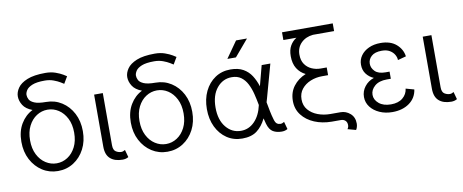

<svg xmlns="http://www.w3.org/2000/svg" viewBox="-69 -1037 3466 1436"><g transform="rotate(-10 1663.5 -319.0)"><path d="M55.2 -253.9Q55.2 -333.5 89.1 -390.1Q123 -446.8 178.7 -474.6Q129.4 -493.2 108.6 -526.1Q87.9 -559.1 87.9 -593.3Q87.9 -625.5 109.6 -657.2Q131.3 -689 182.4 -710Q233.4 -731 320.8 -731Q363.3 -731 397 -719Q430.7 -707 451.7 -694.3Q472.7 -681.6 477.1 -678.2L446.3 -626Q441.9 -628.9 422.1 -641.1Q402.3 -653.3 372.3 -664.3Q342.3 -675.3 306.6 -675.3Q244.1 -675.3 211.2 -661.6Q178.2 -647.9 166 -628.7Q153.8 -609.4 153.8 -593.3Q153.8 -576.7 162.8 -558.8Q171.9 -541 200.7 -528.6Q229.5 -516.1 288.6 -516.1Q354.5 -516.1 407.5 -482.2Q460.4 -448.2 491.2 -389.2Q522 -330.1 522 -253.9Q522 -177.7 491.2 -118.7Q460.4 -59.6 407.5 -25.6Q354.5 8.3 288.6 8.3Q223.1 8.3 170.2 -25.6Q117.2 -59.6 86.2 -118.7Q55.2 -177.7 55.2 -253.9ZM121.1 -253.9Q121.1 -190.9 144.3 -145.3Q167.5 -99.6 205.8 -75Q244.1 -50.3 288.6 -50.3Q333.5 -50.3 371.6 -75Q409.7 -99.6 432.9 -145.3Q456.1 -190.9 456.1 -253.9Q456.1 -316.9 432.9 -362.5Q409.7 -408.2 371.6 -432.9Q333.5 -457.5 288.6 -457.5Q244.1 -457.5 205.8 -432.9Q167.5 -408.2 144.3 -362.5Q121.1 -316.9 121.1 -253.9Z M807.6 -60.1 823.2 -3.4Q804.2 8.3 778.8 8.3Q719.2 8.3 685.8 -21Q652.3 -50.3 652.3 -112.3V-507.8H718.3V-112.3Q718.3 -74.7 738 -62.5Q757.8 -50.3 778.8 -50.3Q792.5 -50.3 807.6 -60.1Z M886.2 -253.9Q886.2 -333.5 920.2 -390.1Q954.1 -446.8 1009.8 -474.6Q960.4 -493.2 939.7 -526.1Q918.9 -559.1 918.9 -593.3Q918.9 -625.5 940.7 -657.2Q962.4 -689 1013.4 -710Q1064.5 -731 1151.9 -731Q1194.3 -731 1228 -719Q1261.7 -707 1282.7 -694.3Q1303.7 -681.6 1308.1 -678.2L1277.3 -626Q1272.9 -628.9 1253.2 -641.1Q1233.4 -653.3 1203.4 -664.3Q1173.3 -675.3 1137.7 -675.3Q1075.2 -675.3 1042.2 -661.6Q1009.3 -647.9 997.1 -628.7Q984.9 -609.4 984.9 -593.3Q984.9 -576.7 993.9 -558.8Q1002.9 -541 1031.7 -528.6Q1060.5 -516.1 1119.6 -516.1Q1185.5 -516.1 1238.5 -482.2Q1291.5 -448.2 1322.3 -389.2Q1353 -330.1 1353 -253.9Q1353 -177.7 1322.3 -118.7Q1291.5 -59.6 1238.5 -25.6Q1185.5 8.3 1119.6 8.3Q1054.2 8.3 1001.2 -25.6Q948.2 -59.6 917.2 -118.7Q886.2 -177.7 886.2 -253.9ZM952.1 -253.9Q952.1 -190.9 975.3 -145.3Q998.5 -99.6 1036.9 -75Q1075.2 -50.3 1119.6 -50.3Q1164.6 -50.3 1202.6 -75Q1240.7 -99.6 1263.9 -145.3Q1287.1 -190.9 1287.1 -253.9Q1287.1 -316.9 1263.9 -362.5Q1240.7 -408.2 1202.6 -432.9Q1164.6 -457.5 1119.6 -457.5Q1075.2 -457.5 1036.9 -432.9Q998.5 -408.2 975.3 -362.5Q952.1 -316.9 952.1 -253.9Z M2031.7 -3.4Q2012.7 8.3 1987.8 8.3Q1948.2 8.3 1921.1 -7.8Q1894 -23.9 1880.4 -70.3Q1875 -87.9 1869.6 -112.8Q1841.3 -54.7 1799.3 -23.2Q1757.3 8.3 1688 8.3Q1622.1 8.3 1571.5 -25.6Q1521 -59.6 1492.4 -118.7Q1463.9 -177.7 1463.9 -253.9Q1463.9 -330.1 1492.4 -389.2Q1521 -448.2 1571.5 -482.2Q1622.1 -516.1 1688 -516.1Q1746.6 -516.1 1784.9 -494.4Q1823.2 -472.7 1846.7 -436Q1870.1 -399.4 1884.3 -354L1924.8 -507.8H1990.7L1920.4 -253.9Q1916.5 -239.7 1912.6 -227.5Q1918.9 -192.4 1925.8 -158Q1932.6 -123.5 1941.9 -92.8Q1949.2 -66.9 1960.7 -58.6Q1972.2 -50.3 1987.8 -50.3Q2001 -50.3 2016.1 -60.1ZM1688 -457.5Q1620.1 -457.5 1575 -402.8Q1529.8 -348.1 1529.8 -253.9Q1529.8 -160.2 1575 -105.2Q1620.1 -50.3 1688 -50.3Q1748 -50.3 1791.7 -95.2Q1835.4 -140.1 1852.1 -217.3Q1844.2 -261.2 1833.5 -304Q1822.8 -346.7 1804.9 -381.3Q1787.1 -416 1758.8 -436.8Q1730.5 -457.5 1688 -457.5ZM1745.1 -597.7H1680.2L1768.1 -722.7H1851.1Z M2107.9 -202.6Q2107.9 -267.6 2143.3 -314.2Q2178.7 -360.8 2237.3 -384.8Q2196.8 -404.3 2173.6 -441.7Q2150.4 -479 2150.4 -535.2Q2150.4 -583 2168.5 -614.3Q2186.5 -645.5 2216.3 -664.1H2117.2V-722.7H2502.4V-664.1H2341.8Q2286.1 -658.7 2251.2 -623.8Q2216.3 -588.9 2216.3 -535.2Q2216.3 -490.7 2236.3 -462.2Q2256.3 -433.6 2288.1 -419.7Q2319.8 -405.8 2355 -405.8H2400.9V-347.2H2355Q2308.1 -347.2 2266.8 -330.3Q2225.6 -313.5 2199.7 -281.2Q2173.8 -249 2173.8 -202.6Q2173.8 -155.8 2201.2 -123.5Q2228.5 -91.3 2272.7 -74.7Q2316.9 -58.1 2367.7 -58.1H2444.3Q2485.4 -58.1 2517.3 -30.3Q2549.3 -2.4 2549.3 46.4Q2549.3 59.1 2545.4 72.3Q2541.5 85.4 2536.1 92.8L2473.6 75.7Q2483.4 63 2483.4 46.4Q2483.4 24.4 2470.5 12.2Q2457.5 0 2436 0H2367.7Q2295.9 -0.5 2237.1 -25.1Q2178.2 -49.8 2143.1 -95.2Q2107.9 -140.6 2107.9 -202.6Z M2827.6 -293.5H2858.4V-239.3H2827.6Q2768.1 -239.3 2735.4 -210.7Q2702.6 -182.1 2702.6 -144Q2702.6 -106.4 2736.1 -78.4Q2769.5 -50.3 2827.6 -50.3Q2883.8 -50.3 2916.7 -77.9Q2949.7 -105.5 2954.6 -147.5L3017.6 -129.9Q3008.3 -65.9 2956.8 -28.8Q2905.3 8.3 2827.6 8.3Q2774.4 8.3 2731 -11Q2687.5 -30.3 2662.1 -63.7Q2636.7 -97.2 2636.7 -139.2Q2636.7 -183.1 2663.6 -218Q2690.4 -252.9 2734.4 -267.6Q2700.2 -282.2 2678.5 -310.8Q2656.7 -339.4 2656.7 -380.9Q2656.7 -419.4 2678.5 -450Q2700.2 -480.5 2738.8 -498.3Q2777.3 -516.1 2827.6 -516.1Q2903.3 -516.1 2947.3 -477.8Q2991.2 -439.5 2998.5 -384.8L2935.1 -367.7Q2935.1 -387.7 2923.3 -408.4Q2911.6 -429.2 2887.9 -443.4Q2864.3 -457.5 2827.6 -457.5Q2774.9 -457.5 2748.8 -433.8Q2722.7 -410.2 2722.7 -376.5Q2722.7 -344.2 2748.3 -318.8Q2773.9 -293.5 2827.6 -293.5Z M3303.2 -60.1 3318.8 -3.4Q3299.8 8.3 3274.4 8.3Q3214.8 8.3 3181.4 -21Q3147.9 -50.3 3147.9 -112.3V-507.8H3213.9V-112.3Q3213.9 -74.7 3233.6 -62.5Q3253.4 -50.3 3274.4 -50.3Q3288.1 -50.3 3303.2 -60.1Z"/></g></svg>

Font: Giphurs Light
Style: Regular
Weight: 300
Version: Version 0.920; ttfautohint (v1.8.4.7-5d5b)